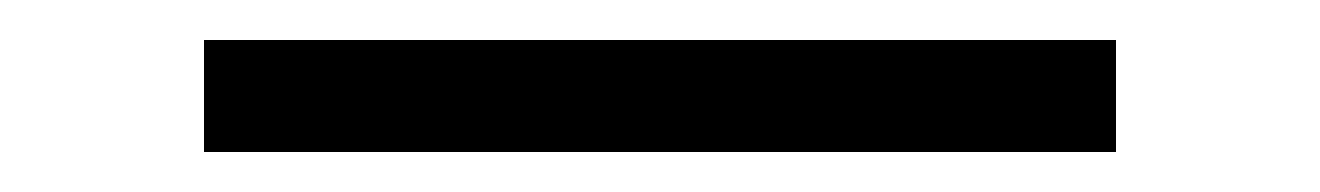

<svg xmlns="http://www.w3.org/2000/svg" viewBox="-20 30 660 96"><path d="M82 106V50H538V106Z"/></svg>

Font: Space Grotesk Light Light
Style: Regular
Weight: 300
Version: Version 2.000